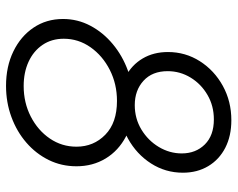

<svg xmlns="http://www.w3.org/2000/svg" viewBox="-94 -674 776 627"><g transform="rotate(90 293.5 -360.0)"><path d="M259.8 7.8Q196.8 7.8 147.5 -16.1Q98.1 -40 69.8 -82Q41.5 -124 41.5 -178.2Q41.5 -226.1 63.5 -267.6Q85.4 -309.1 123.5 -340.8Q161.6 -372.6 210.7 -390.4Q259.8 -408.2 314 -408.2Q378.9 -408.2 425.3 -383.8Q471.7 -359.4 497.1 -317.4Q522.5 -275.4 522.5 -222.2Q522.5 -173.3 502 -131.6Q481.4 -89.8 445.3 -58.6Q409.2 -27.3 361.6 -9.8Q314 7.8 259.8 7.8ZM260.3 -49.8Q314.9 -49.8 360.1 -73Q405.3 -96.2 431.9 -135.3Q458.5 -174.3 458.5 -222.2Q458.5 -278.3 419.4 -316.4Q380.4 -354.5 309.1 -354.5Q253.9 -354.5 207.8 -331.1Q161.6 -307.6 133.8 -268.1Q106 -228.5 106 -180.7Q106 -141.1 126 -111.6Q146 -82 180.9 -65.9Q215.8 -49.8 260.3 -49.8ZM319.3 -362.3Q268.1 -362.3 229.7 -382.6Q191.4 -402.8 170.4 -438.5Q149.4 -474.1 149.4 -521Q149.4 -578.1 179.4 -625.2Q209.5 -672.4 260 -700.2Q310.5 -728 372.1 -728Q423.3 -728 461.9 -708.3Q500.5 -688.5 522 -652.6Q543.5 -616.7 543.5 -569.8Q543.5 -512.7 513.2 -465.6Q482.9 -418.5 432.1 -390.4Q381.3 -362.3 319.3 -362.3ZM322.8 -412.6Q366.7 -412.6 402.6 -434.3Q438.5 -456.1 459.5 -491.2Q480.5 -526.4 480.5 -565.9Q480.5 -611.8 451.2 -641.4Q421.9 -670.9 369.6 -670.9Q325.2 -670.9 289.6 -650.1Q253.9 -629.4 232.9 -595Q211.9 -560.5 211.9 -520Q211.9 -469.7 243.2 -441.2Q274.4 -412.6 322.8 -412.6Z"/></g></svg>

Font: Reddit Sans Light
Style: Italic
Weight: 300
Italic angle: -11.25°
Designer: Stephen Hutchings
Version: Version 1.013